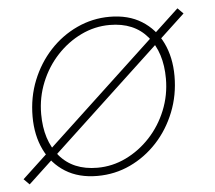

<svg xmlns="http://www.w3.org/2000/svg" viewBox="-43 -545 686 612"><g transform="rotate(-5 300.0 -239.0)"><path d="M246 12Q186 12 143.5 -14.5Q101 -41 78.5 -87.5Q56 -134 56 -194Q56 -256 77.5 -309.5Q99 -363 136.5 -403.5Q174 -444 223.5 -467Q273 -490 328 -490Q388 -490 430.5 -463.5Q473 -437 495.5 -390.5Q518 -344 518 -284Q518 -223 496.5 -169Q475 -115 437.5 -74.5Q400 -34 351 -11Q302 12 246 12ZM248 -14Q296 -14 339.5 -35Q383 -56 417 -92.5Q451 -129 470.5 -177Q490 -225 490 -278Q490 -362 447 -413Q404 -464 326 -464Q278 -464 234.5 -443Q191 -422 157 -385.5Q123 -349 103.5 -301Q84 -253 84 -200Q84 -116 127 -65Q170 -14 248 -14ZM28 20 10 2 546 -498 564 -480Z"/></g></svg>

Font: Source Code Pro ExtraLight ExtraLight
Style: Italic
Weight: 250
Italic angle: -11°
Monospace: yes
Version: Version 1.016;hotconv 1.0.116;makeotfexe 2.5.65601